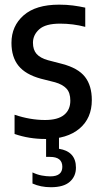

<svg xmlns="http://www.w3.org/2000/svg" viewBox="-20 -572 427 804"><path d="M170 10Q101.5 10 41 -11V-91.5Q106.5 -69.5 168.5 -69.5Q222 -69.5 248.2 -90.8Q274.5 -112 274.5 -150.5Q274.5 -184 258.2 -201.2Q242 -218.5 210.5 -227.5L151 -242.5Q87 -260 57.5 -296.5Q28 -333 28 -392.5Q28 -463 79 -507.8Q130 -552.5 227.5 -552.5Q258.5 -552.5 285.5 -549Q312.5 -545.5 337 -540V-459.5Q286 -473 231.5 -473Q170.5 -473 144.2 -449.2Q118 -425.5 118 -393Q118 -363.5 133.2 -346.2Q148.5 -329 180.5 -320L240 -304.5Q307 -287 335.8 -250.2Q364.5 -213.5 364.5 -153Q364.5 -77 312.8 -33.5Q261 10 170 10ZM193 212Q150.5 212 116 196.5V150Q136 159.5 155.2 163Q174.5 166.5 190.5 166.5Q241 166.5 241 126.5Q241 85 189.5 85H173V-10H227V51Q298 62.5 298 130Q298 166.5 272.2 189.2Q246.5 212 193 212Z"/></svg>

Font: Encode Sans Condensed Condensed Medium
Style: Regular
Weight: 500
Width: 3
Designer: Multiple Designers
Foundry: Impallari Type
Version: Version 3.000; ttfautohint (v1.8.3) -l 8 -r 50 -G 200 -x 14 